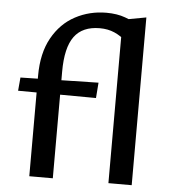

<svg xmlns="http://www.w3.org/2000/svg" viewBox="-51 -758 715 805"><g transform="rotate(5 306.0 -355.5)"><path d="M102 0V-423Q102 -518 138 -582.5Q174 -647 234 -679Q294 -711 365 -711Q410 -711 444 -698.5Q478 -686 507 -670L459 -596Q432 -620 404.5 -632Q377 -644 343 -644Q270 -644 235.5 -597Q201 -550 201 -449V0ZM352 -351 24 -353 29 -409 357 -416ZM435 0V-688L533 -706V0Z"/></g></svg>

Font: Ysabeau SemiBold
Style: Regular
Weight: 600
Designer: Christian Thalmann (Catharsis Fonts)
Version: Version 2.000;gftools[0.9.27.dev2+g8671c4b]